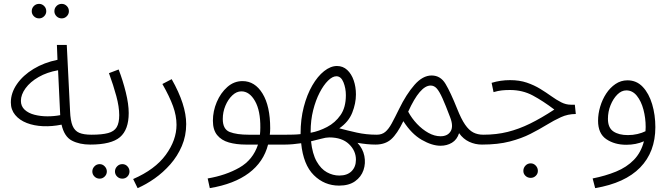

<svg xmlns="http://www.w3.org/2000/svg" viewBox="-20 -742 3465 992"><path d="M299 -647Q283 -647 272 -658Q261 -669 261 -684Q261 -700 272 -711Q283 -722 299 -722Q314 -722 325 -711Q336 -700 336 -684Q336 -669 325 -658Q314 -647 299 -647ZM182 -647Q166 -647 155 -658Q144 -669 144 -684Q144 -700 155 -711Q166 -722 182 -722Q197 -722 208 -711Q219 -700 219 -684Q219 -669 208 -658Q197 -647 182 -647Z M446 5Q391 5 351.5 -15.5Q312 -36 298 -98Q249 -88 202.5 -90Q156 -92 118.5 -106.5Q81 -121 58.5 -148Q36 -175 36 -213Q36 -262 67.5 -307.5Q99 -353 153.5 -386Q208 -419 277 -433L274 -510H325L342 -168Q344 -118 355 -92Q366 -66 389 -56Q412 -46 453 -46Q479 -46 479 -22Q479 -11 470.5 -3Q462 5 446 5ZM88 -221Q88 -193 107.5 -175Q127 -157 158.5 -149Q190 -141 225 -141Q260 -141 291 -147V-148L280 -379Q223 -369 179.5 -344Q136 -319 112 -286Q88 -253 88 -221Z M612 181Q596 181 585 170Q574 159 574 144Q574 129 585 117.5Q596 106 612 106Q628 106 638.5 117.5Q649 129 649 144Q649 159 638.5 170Q628 181 612 181ZM495 181Q479 181 468 170Q457 159 457 144Q457 129 468 117.5Q479 106 495 106Q510 106 521 117.5Q532 129 532 144Q532 159 521 170Q510 181 495 181Z M446 5 453 -46Q507 -46 538.5 -54.5Q570 -63 583 -85Q596 -107 596 -147Q596 -190 581 -245.5Q566 -301 543 -364L593 -383Q615 -326 630 -265Q645 -204 645 -158Q645 -72 600 -33.5Q555 5 446 5Z M691 230 668 183Q781 134 836.5 58Q892 -18 892 -97Q892 -144 874 -193.5Q856 -243 819 -308L867 -333Q942 -201 942 -101Q942 -40 919.5 12.5Q897 65 860 107Q823 149 779 180Q735 211 691 230Z M1064 230 1053 180Q1147 164 1217 124Q1287 84 1313 5H1251Q1201 5 1162.5 -6Q1124 -17 1102 -44Q1080 -71 1080 -118Q1080 -168 1100 -215Q1120 -262 1154.5 -292.5Q1189 -323 1233 -323Q1297 -323 1336.5 -258.5Q1376 -194 1376 -79Q1376 -62 1374 -46H1459Q1485 -46 1485 -22Q1485 -10 1476 -2.5Q1467 5 1452 5H1365Q1342 95 1266 152Q1190 209 1064 230ZM1265 -46H1323Q1325 -63 1325 -82Q1326 -170 1297.5 -220Q1269 -270 1227 -270Q1202 -270 1180 -249Q1158 -228 1144.5 -195.5Q1131 -163 1131 -127Q1131 -74 1167 -60Q1203 -46 1265 -46Z M1452 5 1459 -46Q1476 -46 1495.5 -46.5Q1515 -47 1533 -49V-52Q1533 -126 1549.5 -189.5Q1566 -253 1593.5 -300.5Q1621 -348 1654.5 -374.5Q1688 -401 1721 -401Q1752 -401 1774 -380.5Q1796 -360 1807.5 -326.5Q1819 -293 1819 -254Q1819 -208 1800 -160Q1781 -112 1733 -79Q1774 -68 1823 -57Q1872 -46 1927 -46Q1953 -46 1953 -22Q1953 -11 1944.5 -3Q1936 5 1921 5Q1878 5 1827 -4Q1855 26 1862.5 64Q1870 102 1858 137Q1846 172 1814.5 194.5Q1783 217 1732 217Q1656 217 1601.5 163Q1547 109 1536 -2Q1515 1 1493.5 3Q1472 5 1452 5ZM1585 -62Q1585 -62 1585 -56Q1628 -64 1670 -86Q1712 -108 1739.5 -147.5Q1767 -187 1767 -250Q1767 -286 1754.5 -317Q1742 -348 1718 -348Q1698 -348 1675 -325.5Q1652 -303 1631.5 -263.5Q1611 -224 1598 -172.5Q1585 -121 1585 -62ZM1733 165Q1774 165 1796.5 142.5Q1819 120 1819 83Q1819 37 1783 2.5Q1747 -32 1681 -32Q1664 -32 1639 -25Q1614 -18 1587 -12Q1594 53 1616 92Q1638 131 1669 148Q1700 165 1733 165Z M1920 5 1927 -46Q1953 -46 1970.5 -60.5Q1988 -75 2004 -104.5Q2020 -134 2042 -179Q2079 -255 2121.5 -303.5Q2164 -352 2210 -352Q2256 -352 2282 -308.5Q2308 -265 2342 -180Q2363 -127 2383 -98Q2403 -69 2425.5 -57.5Q2448 -46 2477 -46Q2503 -46 2503 -22Q2503 -11 2495 -3Q2487 5 2470 5Q2435 5 2404 -9.5Q2373 -24 2352 -54Q2341 -20 2315 -4.5Q2289 11 2256 11Q2212 11 2159 -19.5Q2106 -50 2064 -116Q2032 -50 2001 -22.5Q1970 5 1920 5ZM2089 -165Q2107 -131 2134.5 -102Q2162 -73 2193.5 -55.5Q2225 -38 2256 -38Q2293 -38 2308.5 -64Q2324 -90 2305 -138Q2282 -199 2266 -234.5Q2250 -270 2236.5 -285Q2223 -300 2205 -300Q2150 -300 2089 -165Z M2722 177Q2706 177 2695 166.5Q2684 156 2684 141Q2684 125 2695 113.5Q2706 102 2722 102Q2737 102 2748 113.5Q2759 125 2759 141Q2759 156 2748 166.5Q2737 177 2722 177Z M2470 5 2477 -46Q2545 -46 2603 -60.5Q2661 -75 2719 -103.5Q2777 -132 2844 -176Q2786 -220 2733 -248.5Q2680 -277 2615 -277Q2592 -277 2573 -275Q2554 -273 2530 -266L2520 -314Q2566 -328 2615 -328Q2664 -328 2702 -315Q2740 -302 2771 -283Q2802 -264 2828.5 -245Q2855 -226 2879.5 -213.5Q2904 -201 2930 -201H2950L2955 -153Q2914 -153 2878 -136.5Q2842 -120 2804.5 -97Q2767 -74 2721 -50.5Q2675 -27 2614 -11Q2553 5 2470 5Z M3055 230 3042 180Q3108 167 3163 144.5Q3218 122 3255 84Q3292 46 3307 -12Q3266 6 3216 6Q3155 6 3112.5 -23Q3070 -52 3070 -118Q3070 -154 3081 -191Q3092 -228 3112 -258.5Q3132 -289 3160 -308Q3188 -327 3222 -327Q3269 -327 3301 -293Q3333 -259 3349.5 -203.5Q3366 -148 3366 -85Q3366 43 3287.5 123.5Q3209 204 3055 230ZM3121 -128Q3121 -82 3149 -63Q3177 -44 3224 -44Q3250 -44 3273.5 -49.5Q3297 -55 3315 -64Q3316 -74 3316 -86Q3316 -132 3304.5 -175.5Q3293 -219 3270.5 -247Q3248 -275 3216 -275Q3191 -275 3169.5 -253.5Q3148 -232 3134.5 -198.5Q3121 -165 3121 -128Z"/></svg>

Font: Noto Sans Arabic SemCond Light
Style: Regular
Weight: 300
Width: 4
Designer: Monotype Design Team, Nadine Chahine, Nizar Qandah and Khaled Hosny
Foundry: Monotype Imaging Inc.
Version: Version 2.012; ttfautohint (v1.8.4.7-5d5b)